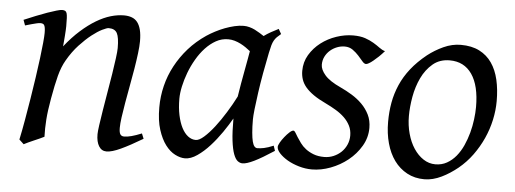

<svg xmlns="http://www.w3.org/2000/svg" viewBox="-39 -552 1791 668"><g transform="rotate(5 856.5 -218.5)"><path d="M475.1 -35.2Q430.7 -8.8 399.7 5.6Q368.7 20 350.1 20Q333 20 323.5 4.6Q314 -10.7 314 -37.1Q314 -45.9 317.1 -68.6Q320.3 -91.3 325.2 -121.6Q330.1 -151.9 335.9 -186Q341.8 -220.2 346.7 -251Q351.6 -281.7 354.7 -306.2Q357.9 -330.6 357.9 -341.8Q357.9 -378.9 350.1 -393.6Q342.3 -408.2 320.8 -408.2Q314.5 -408.2 298.6 -400.4Q282.7 -392.6 262.7 -377Q242.7 -361.3 220.9 -337.9Q199.2 -314.5 181.2 -283.2Q167.5 -259.8 158.9 -227.1Q150.4 -194.3 142.1 -147Q134.3 -103.5 132.1 -72.3Q129.9 -41 130.9 -12.2Q124.5 -8.8 115 -4.6Q105.5 -0.5 95.5 3.9Q85.4 8.3 76.2 12.5Q66.9 16.6 61 20L44.9 4.9Q51.8 -27.3 58.3 -64.9Q64.9 -102.5 71 -140.4Q77.1 -178.2 82.5 -215.1Q87.9 -252 91.8 -283Q95.7 -314 97.9 -337.4Q100.1 -360.8 100.1 -372.1Q100.1 -383.3 98.9 -389.9Q97.7 -396.5 95.5 -399.7Q93.3 -402.8 89.8 -403.8Q86.4 -404.8 82 -404.8Q77.6 -404.8 69.1 -402.8Q60.5 -400.9 51.8 -398.4Q41.5 -395.5 29.8 -392.1L22.9 -411.1Q43.5 -419.9 64.2 -428.2Q85 -436.5 103 -442.9Q121.1 -449.2 134.5 -453.1Q147.9 -457 153.8 -457Q160.6 -457 164.6 -454.8Q168.5 -452.6 170.2 -446.8Q171.9 -440.9 172.4 -430.2Q172.9 -419.4 172.9 -401.9Q172.9 -396.5 172.4 -387.2Q171.9 -377.9 171.1 -367.4Q170.4 -356.9 169.4 -346.9Q168.5 -336.9 168 -331.1Q194.3 -364.3 221.2 -388.2Q248 -412.1 273.9 -427.5Q299.8 -442.9 324 -450Q348.1 -457 370.1 -457Q385.3 -457 397.2 -452.6Q409.2 -448.2 417 -438.2Q424.8 -428.2 429 -411.9Q433.1 -395.5 433.1 -372.1Q433.1 -355 429.9 -329.6Q426.8 -304.2 421.9 -274.7Q417 -245.1 411.1 -213.9Q405.3 -182.6 400.4 -154.3Q395.5 -126 392.3 -102.8Q389.2 -79.6 389.2 -65.9Q389.2 -49.3 393.6 -43.2Q397.9 -37.1 406.7 -37.1Q418 -37.1 432.6 -41Q447.3 -44.9 467.8 -53.2Z M788.6 -210.4Q792 -232.4 796.1 -256.1Q800.3 -279.8 804.4 -301.8Q808.6 -323.7 811.8 -342Q814.9 -360.4 816.9 -371.1Q809.6 -377 800.8 -383.1Q792 -389.2 782 -394.3Q772 -399.4 761 -402.6Q750 -405.8 738.3 -405.8Q715.8 -405.8 696 -394.8Q676.3 -383.8 659.4 -365.7Q642.6 -347.7 629.2 -324.5Q615.7 -301.3 606.4 -276.6Q597.2 -252 592 -228Q586.9 -204.1 586.9 -185.1Q586.9 -153.3 592.3 -127.9Q597.7 -102.5 606.9 -84.5Q616.2 -66.4 628.9 -56.6Q641.6 -46.9 656.2 -46.9Q668 -46.9 684.8 -61.8Q701.7 -76.7 720 -100.3Q738.3 -124 756.3 -153.1Q774.4 -182.1 788.6 -210.4ZM934.1 -33.2Q891.6 -5.4 865.5 7.3Q839.4 20 825.2 20Q816.4 20 808.3 13.9Q800.3 7.8 793.9 -9Q787.6 -25.9 783.9 -55.7Q780.3 -85.4 780.3 -132.8Q767.6 -110.4 749.3 -83.7Q731 -57.1 710 -33.9Q689 -10.7 666.7 4.6Q644.5 20 624 20Q607.9 20 589.6 10.7Q571.3 1.5 555.9 -18.8Q540.5 -39.1 530.3 -71Q520 -103 520 -148.9Q520 -187.5 529.1 -224.4Q538.1 -261.2 556.2 -294.9Q574.2 -328.6 600.3 -358.2Q626.5 -387.7 661.1 -411.1Q674.3 -419.9 690.2 -428.2Q706.1 -436.5 722.9 -442.9Q739.7 -449.2 756.3 -453.1Q772.9 -457 788.1 -457Q798.3 -457 808.1 -454.3Q817.9 -451.7 826.9 -447.3Q835.9 -442.9 844.2 -437.7Q852.5 -432.6 859.9 -427.7Q871.1 -436 883.8 -443.1Q896.5 -450.2 910.2 -457L919.9 -439.9Q911.6 -433.1 906.2 -427.7Q900.9 -422.4 896.7 -415.3Q892.6 -408.2 889.6 -397.9Q886.7 -387.7 883.3 -371.1Q876 -335.9 869.4 -299.1Q862.8 -262.2 858.2 -229.5Q853.5 -196.8 850.8 -171.9Q848.1 -147 848.1 -136.2Q848.1 -108.4 849.9 -89.4Q851.6 -70.3 854.5 -58.8Q857.4 -47.4 861.8 -42.2Q866.2 -37.1 872.1 -37.1Q881.8 -37.1 895.3 -39.8Q908.7 -42.5 928.2 -50.8Z M1285.2 -412.1Q1275.4 -400.9 1265.9 -391.8Q1256.3 -382.8 1248 -376Q1239.7 -369.1 1233.2 -365.5Q1226.6 -361.8 1223.1 -361.8Q1216.8 -361.8 1209.7 -370.4Q1202.6 -378.9 1193.6 -388.9Q1184.6 -398.9 1172.6 -407.5Q1160.6 -416 1144.5 -416Q1130.9 -416 1117.7 -410.9Q1104.5 -405.8 1094 -396.7Q1083.5 -387.7 1076.9 -374.8Q1070.3 -361.8 1070.3 -346.2Q1070.3 -329.1 1086.7 -310.1Q1103 -291 1142.6 -272.9Q1162.6 -263.7 1182.6 -251.5Q1202.6 -239.3 1218.5 -223.4Q1234.4 -207.5 1244.4 -187.3Q1254.4 -167 1254.4 -141.1Q1254.4 -107.4 1237.1 -77.9Q1219.7 -48.3 1192.6 -26.6Q1165.5 -4.9 1132.3 7.6Q1099.1 20 1067.4 20Q1044.4 20 1022 13.4Q999.5 6.8 981.9 -3.4Q964.4 -13.7 953.4 -25.6Q942.4 -37.6 942.4 -47.9Q942.4 -53.2 948.2 -63.5Q954.1 -73.7 962.2 -83.7Q970.2 -93.8 978.5 -101.3Q986.8 -108.9 992.2 -108.9Q995.6 -108.9 999.3 -102.8Q1002.9 -96.7 1008.5 -87.6Q1014.2 -78.6 1022 -67.9Q1029.8 -57.1 1041.5 -48.1Q1053.2 -39.1 1069.1 -33Q1085 -26.9 1106.4 -26.9Q1123.5 -26.9 1138.9 -33.4Q1154.3 -40 1165.8 -51Q1177.2 -62 1183.8 -76.9Q1190.4 -91.8 1190.4 -108.9Q1190.4 -127.9 1182.6 -143.3Q1174.8 -158.7 1161.9 -171.1Q1148.9 -183.6 1131.8 -193.8Q1114.7 -204.1 1096.2 -212.9Q1070.3 -225.1 1052.7 -237.3Q1035.2 -249.5 1024.4 -262.2Q1013.7 -274.9 1009 -289.1Q1004.4 -303.2 1004.4 -318.8Q1004.4 -349.6 1019.5 -375Q1034.7 -400.4 1058.6 -418.7Q1082.5 -437 1112.1 -447Q1141.6 -457 1170.4 -457Q1195.3 -457 1212.4 -451.2Q1229.5 -445.3 1242.4 -437.5Q1255.4 -429.7 1265.1 -422.4Q1274.9 -415 1285.2 -412.1Z M1617.7 -246.1Q1617.7 -320.8 1590.3 -360.4Q1563 -399.9 1512.7 -399.9Q1477.5 -399.9 1453.6 -379.6Q1429.7 -359.4 1415 -328.6Q1400.4 -297.9 1394 -262Q1387.7 -226.1 1387.7 -194.8Q1387.7 -162.1 1395.8 -133.1Q1403.8 -104 1418.2 -82.3Q1432.6 -60.5 1451.9 -47.9Q1471.2 -35.2 1493.7 -35.2Q1516.1 -35.2 1533.9 -45.2Q1551.8 -55.2 1565.7 -72Q1579.6 -88.9 1589.4 -110.6Q1599.1 -132.3 1605.5 -155.8Q1611.8 -179.2 1614.7 -202.6Q1617.7 -226.1 1617.7 -246.1ZM1687.5 -272.9Q1687.5 -240.2 1680.2 -206.8Q1672.9 -173.3 1658.7 -141.8Q1644.5 -110.4 1623.8 -81.8Q1603 -53.2 1575.7 -30.8Q1563 -20.5 1548.8 -11.2Q1534.7 -2 1520 5.1Q1505.4 12.2 1490.2 16.1Q1475.1 20 1460.4 20Q1426.3 20 1399.7 5.6Q1373 -8.8 1354.7 -33.9Q1336.4 -59.1 1326.9 -93.5Q1317.4 -127.9 1317.4 -168Q1317.4 -203.1 1323.2 -235.6Q1329.1 -268.1 1342.3 -298.3Q1355.5 -328.6 1377.4 -356.4Q1399.4 -384.3 1431.6 -410.2Q1456.5 -429.7 1486.3 -443.4Q1516.1 -457 1546.4 -457Q1584.5 -457 1611.3 -443.4Q1638.2 -429.7 1655 -405.3Q1671.9 -380.9 1679.7 -347.2Q1687.5 -313.5 1687.5 -272.9Z"/></g></svg>

Font: Gentium Plus
Style: Italic
Weight: 400
Italic angle: -8°
Designer: J. Victor Gaultney, Annie Olsen, Iska Routamaa
Foundry: SIL International
Version: Version 1.510